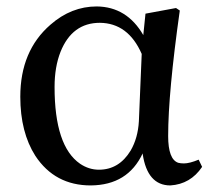

<svg xmlns="http://www.w3.org/2000/svg" viewBox="-20 -561 665 596"><path d="M411.1 -184.6 419.9 -393.6Q377.9 -489.3 290 -490.2Q204.1 -490.2 168 -400.4Q149.4 -353.5 149.4 -291Q149.4 -107.4 228.5 -52.7Q255.9 -34.2 287.1 -34.2Q349.6 -34.2 385.7 -93.8Q408.2 -132.8 411.1 -184.6ZM596.7 -65.4 607.4 -43Q571.3 10.7 508.8 14.6Q437.5 14.6 422.9 -83Q422.9 -84 422.9 -85Q377 13.7 261.7 14.6Q150.4 14.6 89.8 -77.1Q43 -150.4 43 -260.7Q43 -403.3 136.7 -484.4Q201.2 -541 280.3 -541Q374 -540 424.8 -452.1L431.6 -518.6L526.4 -536.1L538.1 -528.3Q502 -272.5 502 -138.7Q502 -66.4 533.2 -55.7Q541 -53.7 550.8 -53.7Q568.4 -53.7 596.7 -65.4Z"/></svg>

Font: GenYoMin JP SemiBold
Style: Regular
Weight: 600
Version: Version 1.001;PS 1;hotconv 16.6.51;makeotf.lib2.5.65220 DEVE